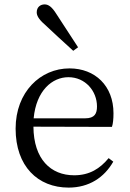

<svg xmlns="http://www.w3.org/2000/svg" viewBox="-20 -839 589 873"><path d="M335 -624 236 -776C216 -808 200 -819 183 -819C164 -819 147 -807 147 -783C147 -770 154 -753 183 -728C224 -690 267 -649 313 -608ZM133 -301C145 -428 218 -488 291 -488C368 -488 421 -425 421 -355C421 -323 411 -301 367 -301ZM489 -262C494 -277 496 -298 496 -324C496 -449 412 -528 296 -528C164 -528 51 -421 51 -254C51 -83 152 14 292 14C385 14 454 -32 495 -104L474 -120C435 -73 388 -42 317 -42C211 -42 133 -115 132 -263Z"/></svg>

Font: Source Han Serif AKR9
Style: Regular
Weight: 400
Designer: Ryoko NISHIZUKA 西塚涼子 (kana & ideographs); Frank Grießhammer (Latin, Greek & Cyrillic); Sandoll Communications 산돌커뮤니케이션, 
Foundry: Adobe Systems Incorporated
Version: Version 1.005;hotconv 1.0.107;makeotfexe 2.5.65593